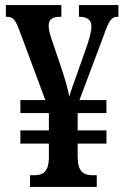

<svg xmlns="http://www.w3.org/2000/svg" viewBox="-20 -734 491 754"><path d="M98 0H360V-46H341C305 -46 285 -64 285 -118V-170H398V-222H285V-290H398V-341H292L386 -591C408 -653 417 -668 441 -668H445V-714H290V-668H293C321 -668 339 -656 339 -631C339 -608 329 -576 319 -547L278 -431C268 -403 258 -376 252 -354C248 -382 235 -424 221 -467L186 -570C178 -593 171 -616 171 -632C171 -659 186 -668 217 -668H221V-714H3V-668H7C32 -668 41 -655 56 -615L158 -341H60V-290H172V-222H60V-170H172V-116C172 -64 152 -46 117 -46H98Z"/></svg>

Font: Noto Serif Armenian ExtraCondensed SemiBold
Style: Regular
Weight: 600
Width: 2
Designer: Monotype Design Team
Foundry: Monotype Imaging Inc.
Version: Version 2.008